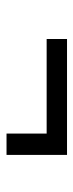

<svg xmlns="http://www.w3.org/2000/svg" viewBox="166 -554 230 603"><g transform="rotate(90 281.5 -252.0)"><path d="M399 -157V-283H102V-347H466V-157Z"/></g></svg>

Font: Inconsolata SemiExpanded Thin
Style: Regular
Weight: 100
Width: 6
Monospace: yes
Designer: Raph Levien, Cyreal, Brenton Simpson
Foundry: Raph Levien, Cyreal, Google
Version: Version 3.100; ttfautohint (v1.8.4.7-5d5b)